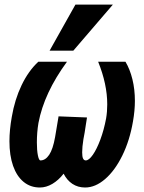

<svg xmlns="http://www.w3.org/2000/svg" viewBox="-20 -820 640 854"><path d="M22 -192Q22 -242 32.5 -300.5Q45.5 -377 75.8 -440.5Q106 -504 150.5 -545.5H278Q176 -406.5 151 -273Q144 -231 144 -186.5Q144 -151.5 148.5 -129Q153 -106.5 160 -106.5Q182 -106.5 198.8 -131.5Q215.5 -156.5 225 -210L240.5 -302.5L367 -297.5L362 -266Q356.5 -227 351 -200.5Q345.5 -166 345.5 -142.5Q345.5 -123 349.5 -114.8Q353.5 -106.5 361.5 -106.5Q375.5 -106.5 393 -131.5Q410.5 -156.5 426.5 -199.5Q442.5 -242.5 452 -293.5Q457 -323 457 -356Q457 -445.5 416.5 -545.5H538Q558 -512 569 -467.2Q580 -422.5 580 -371Q580 -328.5 571.5 -280Q557 -195 524 -128Q491 -61 447.5 -23.5Q404 14 358.5 14Q326.5 14 302 -2.2Q277.5 -18.5 263 -47.5Q240.5 -18.5 213 -2.2Q185.5 14 157.5 14Q115.5 14 85 -11Q54.5 -36 38.2 -82.2Q22 -128.5 22 -192ZM200.5 -594.5 315.5 -799.5H482L306 -594.5Z"/></svg>

Font: JuliaMono ExtraBold
Style: Italic
Weight: 800
Italic angle: -9°
Monospace: yes
Designer: cormullion
Foundry: corm
Version: Version 0.057; ttfautohint (v1.8.4)